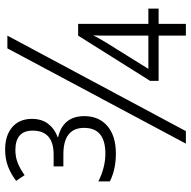

<svg xmlns="http://www.w3.org/2000/svg" viewBox="-18 -746 763 768"><g transform="rotate(-90 364.0 -361.5)"><path d="M174 0H224L606 -714H555ZM606 0H653V-109H714V-150H653V-431H606L425 -143V-109H606ZM473 -150 577 -317Q586 -332 594 -346Q602 -360 607 -371Q606 -354 606 -335Q606 -316 606 -293V-150ZM134 -280Q205 -280 244.5 -314Q284 -348 284 -406Q284 -491 200 -511V-513Q232 -524 252.5 -550Q273 -576 273 -616Q273 -666 240 -694.5Q207 -723 150 -723Q112 -723 81.5 -711Q51 -699 25 -679L48 -645Q71 -662 95.5 -672Q120 -682 148 -682Q226 -682 226 -613Q226 -529 130 -529H83V-490H131Q237 -490 237 -407Q237 -322 134 -322Q79 -322 23 -350V-304Q71 -280 134 -280Z"/></g></svg>

Font: Noto Sans UI SemiCondensed Light
Style: Regular
Weight: 300
Width: 4
Designer: Monotype Design Team
Foundry: Monotype Imaging Inc.
Version: Version 1.901